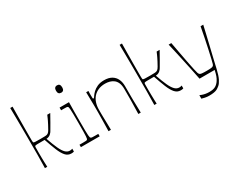

<svg xmlns="http://www.w3.org/2000/svg" viewBox="-107 -1291 2564 2052"><g transform="rotate(-30 1174.5 -265.0)"><path d="M95 2Q96 -47 96.5 -79Q97 -111 97.5 -131.5Q98 -152 98 -168Q98 -184 98 -200Q98 -216 98 -239Q98 -262 98 -304Q98 -346 98 -400.5Q98 -455 97.5 -514.5Q97 -574 96.5 -632.5Q96 -691 95 -740H124Q123 -686 122.5 -622Q122 -558 121.5 -497Q121 -436 121 -391.5Q121 -347 121 -333Q121 -314 122 -307.5Q123 -301 125 -298Q130 -294 150 -293Q170 -292 213 -292Q251 -292 268.5 -293Q286 -294 293 -297Q300 -300 306 -304Q317 -312 330 -334.5Q343 -357 356 -382Q369 -407 375 -419.5Q381 -432 386.5 -444Q392 -456 402 -480H439Q408 -423 388 -389Q368 -355 357.5 -336.5Q347 -318 342 -310Q337 -302 334 -298Q328 -290 318.5 -281.5Q309 -273 296 -267.5Q283 -262 266 -261Q295 -177 319 -125Q343 -73 367 -49.5Q391 -26 421 -26Q429 -26 437 -27.5Q445 -29 452 -32V3Q449 4 444 5.5Q439 7 433 7.5Q427 8 418 8Q377 8 348.5 -24.5Q320 -57 295.5 -117.5Q271 -178 243 -261Q177 -261 153.5 -260.5Q130 -260 125 -256Q121 -253 120.5 -241.5Q120 -230 120 -186Q120 -182 120 -160.5Q120 -139 120.5 -109Q121 -79 122 -49Q123 -19 124 2Z M540 0V-30Q554 -30 565.5 -30Q577 -30 585 -30Q613 -30 622 -31Q631 -32 635 -36Q639 -39 641 -46Q643 -53 644.5 -73Q646 -93 646.5 -132.5Q647 -172 647 -240Q647 -307 646.5 -346Q646 -385 644.5 -404.5Q643 -424 641 -431Q639 -438 635 -441Q631 -445 622.5 -446Q614 -447 589 -447Q582 -447 573.5 -447Q565 -447 554 -447V-480H670Q670 -469 669.5 -437Q669 -405 668.5 -365.5Q668 -326 668 -291.5Q668 -257 668 -240Q668 -172 668.5 -132.5Q669 -93 670.5 -73Q672 -53 674.5 -46Q677 -39 681 -36Q686 -32 695 -31Q704 -30 733 -30Q741 -30 750.5 -30Q760 -30 772 -30V0ZM650 -609Q611 -609 611 -654Q611 -700 650 -700Q687 -700 687 -654Q687 -609 650 -609Z M881 0Q883 -78 883.5 -121.5Q884 -165 884.5 -189Q885 -213 885 -229.5Q885 -246 885 -270Q885 -293 885 -308.5Q885 -324 884.5 -342.5Q884 -361 883.5 -393Q883 -425 882 -480H910Q909 -464 909 -451.5Q909 -439 909 -430Q909 -400 910 -391.5Q911 -383 916 -383Q921 -383 925.5 -387.5Q930 -392 940 -408Q950 -423 971 -443.5Q992 -464 1026.5 -480Q1061 -496 1111 -496Q1167 -496 1203.5 -474.5Q1240 -453 1257.5 -415.5Q1275 -378 1275 -330Q1275 -286 1275 -256Q1275 -226 1275 -202Q1275 -178 1275.5 -152Q1276 -126 1277 -90.5Q1278 -55 1279 0H1249Q1250 -55 1251 -90.5Q1252 -126 1252.5 -151Q1253 -176 1253 -197Q1253 -218 1253 -243Q1253 -268 1253 -305Q1253 -352 1240 -382Q1227 -412 1205 -428.5Q1183 -445 1156.5 -452Q1130 -459 1102 -459Q1055 -459 1018.5 -443.5Q982 -428 957 -400Q932 -372 919.5 -333.5Q907 -295 907 -249Q907 -224 907 -207Q907 -190 907.5 -168Q908 -146 909 -107.5Q910 -69 911 0Z M1445 2Q1446 -47 1446.5 -79Q1447 -111 1447.5 -131.5Q1448 -152 1448 -168Q1448 -184 1448 -200Q1448 -216 1448 -239Q1448 -262 1448 -304Q1448 -346 1448 -400.5Q1448 -455 1447.5 -514.5Q1447 -574 1446.5 -632.5Q1446 -691 1445 -740H1474Q1473 -686 1472.5 -622Q1472 -558 1471.5 -497Q1471 -436 1471 -391.5Q1471 -347 1471 -333Q1471 -314 1472 -307.5Q1473 -301 1475 -298Q1480 -294 1500 -293Q1520 -292 1563 -292Q1601 -292 1618.5 -293Q1636 -294 1643 -297Q1650 -300 1656 -304Q1667 -312 1680 -334.5Q1693 -357 1706 -382Q1719 -407 1725 -419.5Q1731 -432 1736.5 -444Q1742 -456 1752 -480H1789Q1758 -423 1738 -389Q1718 -355 1707.5 -336.5Q1697 -318 1692 -310Q1687 -302 1684 -298Q1678 -290 1668.5 -281.5Q1659 -273 1646 -267.5Q1633 -262 1616 -261Q1645 -177 1669 -125Q1693 -73 1717 -49.5Q1741 -26 1771 -26Q1779 -26 1787 -27.5Q1795 -29 1802 -32V3Q1799 4 1794 5.5Q1789 7 1783 7.5Q1777 8 1768 8Q1727 8 1698.5 -24.5Q1670 -57 1645.5 -117.5Q1621 -178 1593 -261Q1527 -261 1503.5 -260.5Q1480 -260 1475 -256Q1471 -253 1470.5 -241.5Q1470 -230 1470 -186Q1470 -182 1470 -160.5Q1470 -139 1470.5 -109Q1471 -79 1472 -49Q1473 -19 1474 2Z M1914 195V152Q1923 156 1939.5 162Q1956 168 1978 172Q2000 176 2025 176Q2075 176 2102.5 160Q2130 144 2150 113Q2164 92 2173 66.5Q2182 41 2191 0H2004Q1991 -65 1977.5 -129.5Q1964 -194 1950.5 -255.5Q1937 -317 1924.5 -374Q1912 -431 1900 -480H1933Q1945 -416 1957.5 -347.5Q1970 -279 1982 -218.5Q1994 -158 2003 -116.5Q2012 -75 2016 -65Q2021 -52 2027.5 -45.5Q2034 -39 2052.5 -36.5Q2071 -34 2112 -34Q2151 -34 2169 -36.5Q2187 -39 2194 -45.5Q2201 -52 2205 -65Q2209 -76 2218.5 -117.5Q2228 -159 2241.5 -219.5Q2255 -280 2268.5 -348Q2282 -416 2294 -480H2327Q2318 -440 2304.5 -382.5Q2291 -325 2276 -262Q2261 -199 2247.5 -142.5Q2234 -86 2225 -46.5Q2216 -7 2214 2Q2197 75 2177.5 113.5Q2158 152 2138 168.5Q2118 185 2101 194Q2085 202 2060.5 206Q2036 210 2005 210Q1977 210 1952 204.5Q1927 199 1914 195Z"/></g></svg>

Font: Ojuju ExtraLight
Style: Regular
Weight: 200
Designer: Chisaokwu Joboson, Mirko Velimirovic
Foundry: Udi Foundry
Version: Version 1.000